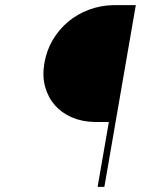

<svg xmlns="http://www.w3.org/2000/svg" viewBox="-20 -731 627 751"><path d="M361.8 0 405.8 -253.9H349.1Q300.3 -254.9 260.5 -272.2Q220.7 -289.6 194.3 -319.8Q168 -350.1 156.5 -391.6Q145 -433.1 153.3 -482.4Q161.6 -532.7 186 -574.2Q210.4 -615.7 246.3 -645.8Q282.2 -675.8 327.6 -692.9Q373 -710 423.3 -710.9H511.2L388.2 0Z"/></svg>

Font: Roboto Mono Thin
Style: Italic
Weight: 250
Designer: Google
Version: Version 2.000985; 2015; ttfautohint (v1.3)